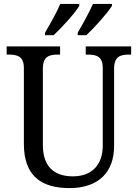

<svg xmlns="http://www.w3.org/2000/svg" viewBox="-20 -951 704 981"><path d="M377 -784V-771H421C463 -810 531 -886 552 -921V-931H455C435 -886 404 -830 377 -784ZM210 -784V-771H254C296 -810 365 -886 385 -921V-931H288C269 -886 237 -830 210 -784ZM335 10C484 10 563 -72 563 -205V-600C563 -663 596 -672 638 -672H650V-714H418V-672H430C472 -672 505 -663 505 -604V-207C505 -116 456 -50 352 -50C263 -50 199 -94 199 -210V-600C199 -663 232 -672 275 -672H287V-714H14V-672H26C68 -672 102 -663 102 -604V-216C102 -53 190 10 335 10Z"/></svg>

Font: Noto Serif Thai SemiCondensed
Style: Regular
Weight: 400
Width: 4
Designer: Monotype Design Team
Foundry: Monotype Imaging Inc.
Version: Version 2.002